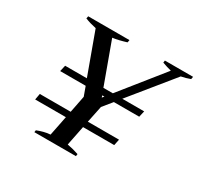

<svg xmlns="http://www.w3.org/2000/svg" viewBox="-149 -878 1090 1056"><g transform="rotate(30 395.5 -350.0)"><path d="M791 -700 788 -684Q759 -673 731 -668L514 -401H653L644 -362H483L435 -303L413 -197H611L603 -158H405L380 -33Q415 -27 453 -14L451 0H187L189 -13Q206 -20 228.5 -26Q251 -32 271 -33L296 -158H101L108 -197H304L325 -304L304 -362H142L151 -401H289L193 -664Q154 -672 122 -685L125 -700H387L384 -684Q332 -668 298 -664L394 -401H454L668 -668Q640 -675 610 -686L612 -700ZM423 -362H409L413 -350Z"/></g></svg>

Font: Trirong Medium
Style: Italic
Weight: 500
Italic angle: -12°
Designer: Katatrad Team
Foundry: CadsonDemak
Version: Version 1.001